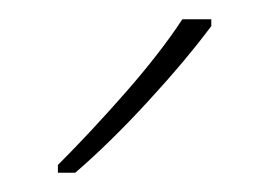

<svg xmlns="http://www.w3.org/2000/svg" viewBox="-20 -785 279 199"><path d="M199 -758Q173 -723 133.5 -680Q94 -637 58 -606H40V-614Q74 -648 110 -689Q146 -730 169 -765H199Z"/></svg>

Font: Noto Sans Myanmar UI SemiCondensed Thin
Style: Regular
Weight: 100
Width: 4
Designer: Monotype Design Team
Foundry: Monotype Imaging Inc.
Version: Version 2.103; ttfautohint (v1.8.4.7-5d5b)